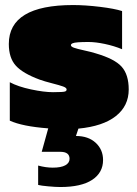

<svg xmlns="http://www.w3.org/2000/svg" viewBox="-20 -504 547 764"><path d="M492.2 -147.9Q492.2 -82.5 440.9 -42Q389.6 -1.5 292 7.8L282.2 37.1Q331.5 37.1 360.8 64.2Q390.1 91.3 390.1 132.8Q390.1 183.1 346.7 211.7Q303.2 240.2 220.2 240.2Q201.2 240.2 172.1 237.5Q143.1 234.9 131.8 231.9V154.8Q162.6 163.1 189.9 163.1Q222.7 163.1 239.7 153.8Q256.8 144.5 256.8 127.9Q256.8 100.1 220.2 100.1H146L171.9 6.8Q68.8 -1 19 -23.9V-176.8Q51.8 -159.2 103.5 -148.2Q155.3 -137.2 190.9 -137.2Q231.9 -137.2 239.3 -140.1Q245.1 -142.6 245.1 -147.9Q245.1 -154.8 231 -159.9Q216.8 -165 187 -172.6Q157.2 -180.2 138.2 -187Q70.8 -211.9 43 -242.7Q15.1 -273.4 15.1 -329.1Q15.1 -483.9 271 -483.9Q319.3 -483.9 377.7 -476.8Q436 -469.7 465.8 -460V-308.1Q434.1 -321.3 397.2 -329.1Q360.4 -336.9 332 -336.9Q280.3 -336.9 269.5 -332Q262.2 -329.1 262.2 -324.2Q262.2 -318.4 274.4 -314Q286.6 -309.6 314.7 -303.5Q342.8 -297.4 359.9 -292Q436 -270 464.1 -238.5Q492.2 -207 492.2 -147.9Z"/></svg>

Font: Kanit Black
Style: Regular
Weight: 900
Designer: Katatrad Team
Foundry: CadsonDemak
Version: Version 1.000;PS 001.000;hotconv 1.0.88;makeotf.lib2.5.64775